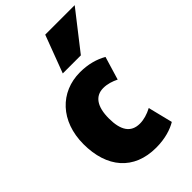

<svg xmlns="http://www.w3.org/2000/svg" viewBox="-253 -921 1036 1036"><g transform="rotate(-45 265.0 -403.5)"><path d="M362 -616H224L305 -831H530ZM455 -15C420 6 367 24 297 24C127 24 33 -89 33 -267C33 -442 143 -555 294 -555C357 -555 408 -540 450 -516C449 -514 411 -385 410 -383C384 -396 354 -406 323 -406C261 -406 228 -358 228 -268C228 -178 259 -130 327 -130C356 -130 388 -139 420 -156Z"/></g></svg>

Font: Repo Black
Style: Regular
Weight: 900
Designer: Stefan Peev
Foundry: Context Ltd
Version: Version 1.502